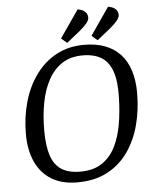

<svg xmlns="http://www.w3.org/2000/svg" viewBox="-57 -884 765 944"><g transform="rotate(-5 325.0 -412.5)"><path d="M286 11Q211.5 11 160 -20.3Q108.6 -51.5 81.8 -109.5Q54.9 -167.4 54.9 -247.9Q54.9 -332.2 76.2 -406.4Q97.4 -480.5 139 -537.8Q180.6 -595.1 240.6 -627.5Q300.6 -660 378 -660Q437.3 -660 482.2 -642.6Q527 -625.1 557 -592.3Q587.1 -559.5 602.2 -511.4Q617.4 -463.2 617.4 -402Q617.4 -318.8 597.8 -244.4Q578.2 -170.1 537.6 -112.3Q496.9 -54.5 434.6 -21.8Q372.3 11 286 11ZM305.6 -40.4Q369.7 -40.4 411.5 -67.7Q453.3 -95.1 477.9 -142.7Q502.4 -190.3 513.5 -252.5Q524.5 -314.7 526.2 -385.2Q528.8 -465.1 512.2 -514.2Q495.5 -563.3 459.4 -586Q423.3 -608.8 365.9 -608.8Q305.9 -608.8 264.1 -581.1Q222.2 -553.3 196.1 -504.8Q169.9 -456.3 158.1 -393.1Q146.2 -329.9 146.2 -258.1Q146.2 -181.9 161.9 -133.8Q177.7 -85.7 213 -63Q248.3 -40.4 305.6 -40.4ZM446.5 -676.6 418.3 -700.8 511.7 -836.2Q531.3 -833.1 542 -825.8Q552.6 -818.6 556.6 -809.7Q560.5 -800.7 560.5 -791.6Q560.5 -779.1 547.6 -763.5Q534.7 -747.8 511.6 -728.6ZM296.3 -676.6 268.1 -700.8 361.5 -836.2Q381 -833.1 391.7 -825.8Q402.4 -818.6 406.3 -809.7Q410.3 -800.7 410.3 -791.6Q410.3 -779.1 397.4 -763.5Q384.5 -747.8 361.3 -728.6Z"/></g></svg>

Font: Faustina Light
Style: Italic
Weight: 300
Italic angle: -8°
Designer: Alfonso Garcia
Foundry: http://www.omnibus-type.com
Version: Version 1.200